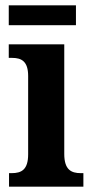

<svg xmlns="http://www.w3.org/2000/svg" viewBox="-20 -703 349 723"><path d="M13 -608H266V-683H13ZM14 0H294V-51H284C248 -51 222 -64 222 -123V-536H13V-485H26C61 -485 86 -472 86 -417V-122C86 -64 61 -51 24 -51H14Z"/></svg>

Font: Noto Serif Devanagari Condensed
Style: Bold
Weight: 700
Width: 3
Designer: Universal Thirst, Indian Type Foundry and the Monotype Design Team
Foundry: Monotype Imaging Inc.
Version: Version 2.004